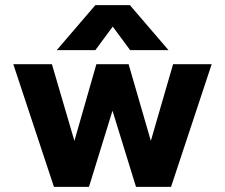

<svg xmlns="http://www.w3.org/2000/svg" viewBox="-20 -731 881 751"><path d="M353 -711H488L639 -535H489L421 -627L353 -535H202ZM32 -480H183L271 -180L357 -480H483L570 -180L657 -480H808L649 0H512L420 -298L328 0H191Z"/></svg>

Font: Prompt SemiBold
Style: Regular
Weight: 600
Designer: Katatrad Team
Foundry: CadsonDemak
Version: Version 1.001